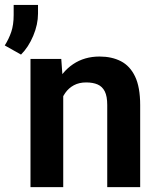

<svg xmlns="http://www.w3.org/2000/svg" viewBox="-72 -771 652 791"><path d="M188.5 -415.5V0H53.6V-528.3H180.4ZM168.2 -283H130Q130.4 -360.7 156.3 -417.9Q182.3 -475.1 229.1 -506.6Q275.9 -538.1 338.1 -538.1Q388.6 -538.1 426.1 -518.8Q463.7 -499.4 484.6 -455.6Q505.5 -411.7 505.5 -338V0H369.8V-338.7Q369.8 -374.3 359.7 -394.5Q349.5 -414.6 330.2 -423Q310.8 -431.4 282.8 -431.4Q254.1 -431.4 232.5 -419.9Q210.9 -408.4 196.7 -388Q182.5 -367.7 175.3 -340.8Q168.2 -314 168.2 -283ZM84.6 -750.7V-715Q84.6 -670.3 64.9 -623.4Q45.2 -576.5 14.6 -546.1L-52.4 -583.8Q-35.5 -610.4 -25.6 -639.6Q-15.7 -668.8 -15.7 -709.1V-750.7Z"/></svg>

Font: Vazirmatn
Style: Regular
Weight: 400
Designer: Saber Rastikerdar
Foundry: Saber Rastikerdar
Version: Version 33.003;September 2, 2022;FontCreator 14.0.0.2862 64-